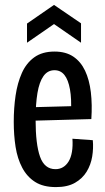

<svg xmlns="http://www.w3.org/2000/svg" viewBox="-20 -750 429 782"><path d="M208 12Q156 12 123 -9Q90 -30 70.5 -67Q51 -104 43.5 -151.5Q36 -199 36 -254Q36 -310 43.5 -361Q51 -412 69 -452.5Q87 -493 119.5 -516.5Q152 -540 202 -540Q248 -540 278.5 -519.5Q309 -499 326.5 -462Q344 -425 350 -374.5Q356 -324 352 -265L100 -258V-313L288 -318L269 -291Q272 -347 265 -386Q258 -425 242.5 -444.5Q227 -464 202 -464Q174 -464 157 -440Q140 -416 132.5 -371Q125 -326 125 -262Q125 -163 143 -112Q161 -61 206 -61Q223 -61 236.5 -69Q250 -77 259.5 -92.5Q269 -108 273 -131.5Q277 -155 275 -185L358 -179Q361 -146 355.5 -112.5Q350 -79 333 -51Q316 -23 285.5 -5.5Q255 12 208 12ZM90 -576V-654L200 -730L310 -655V-576L200 -652Z"/></svg>

Font: Bricolage Grotesque 36pt Condensed
Style: Regular
Weight: 400
Width: 3
Designer: Mathieu Triay
Foundry: Atelier Triay
Version: Version 1.001;gftools[0.9.33.dev8+g029e19f]